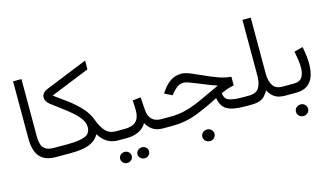

<svg xmlns="http://www.w3.org/2000/svg" viewBox="-96 -999 2614 1515"><g transform="rotate(-15 1211.5 -241.5)"><path d="M78.1 -665H146.5V-198.2Q146.5 -127.4 172.4 -100.8Q198.2 -74.2 251.5 -74.2H268.1V0H251.5Q162.1 0 120.1 -48.3Q78.1 -96.7 78.1 -198.2Z M350.6 -475.6Q403.3 -438.5 458.3 -397.5Q513.2 -356.4 558.1 -307.9Q603 -259.3 624 -199.2Q645.5 -140.6 676.8 -107.4Q708 -74.2 761.2 -74.2H778.8V0H761.2Q708 0 670.4 -23.2Q632.8 -46.4 605 -92.3Q579.6 -44.4 525.1 -22.2Q470.7 0 367.7 0H248.5V-74.2H367.2Q458.5 -74.2 506.1 -92.3Q553.7 -110.4 553.7 -165.5Q553.7 -199.7 529.5 -233.4Q505.4 -267.1 467.8 -299.3Q430.2 -331.5 388.7 -361.6Q347.2 -391.6 312.5 -418.9Q297.4 -430.7 287.6 -446Q277.8 -461.4 277.8 -477.5Q277.8 -517.1 324.7 -536.6L669.4 -676.3V-604.5Z M758.3 -74.2H831.5Q894.5 -74.2 924.6 -103Q954.6 -131.8 954.6 -194.8Q954.6 -216.8 953.4 -236.6Q952.1 -256.3 950.7 -274.9L1017.6 -282.7L1024.9 -176.3Q1028.3 -126.5 1055.4 -100.3Q1082.5 -74.2 1127 -74.2H1141.6V0H1126Q1071.8 0 1039.3 -23.7Q1006.8 -47.4 991.2 -79.6Q967.8 -38.6 925 -19.3Q882.3 0 831.5 0H758.3ZM877.4 145.5Q877.4 127 891.4 113.8Q905.3 100.6 924.8 100.6Q944.8 100.6 958.3 113.5Q971.7 126.5 971.7 145.5Q971.7 164.6 958.3 177.5Q944.8 190.4 924.8 190.4Q905.3 190.4 891.4 177.2Q877.4 164.1 877.4 145.5ZM735.8 145.5Q735.8 127 749.5 113.8Q763.2 100.6 783.2 100.6Q803.2 100.6 816.7 113.5Q830.1 126.5 830.1 145.5Q830.1 164.6 816.7 177.5Q803.2 190.4 783.2 190.4Q763.2 190.4 749.5 177.2Q735.8 164.1 735.8 145.5Z M1407.2 145.5Q1407.2 125.5 1421.6 111.8Q1436 98.1 1457 98.1Q1478 98.1 1492.2 111.8Q1506.3 125.5 1506.3 145.5Q1506.3 165 1492.2 179Q1478 192.9 1457 192.9Q1436 192.9 1421.6 179Q1407.2 165 1407.2 145.5ZM1751.5 -254.4V-183.1Q1730 -179.7 1702.6 -171.1Q1675.3 -162.6 1645 -148.4Q1648.9 -99.6 1686.3 -86.9Q1723.6 -74.2 1795.9 -74.2H1823.2V0H1794.4Q1694.3 0 1648.4 -26.9Q1602.5 -53.7 1591.8 -122.6Q1494.6 -71.8 1401.4 -35.9Q1308.1 0 1203.6 0H1122.1V-74.2H1205.1Q1265.1 -74.2 1315.9 -85.7Q1366.7 -97.2 1415.3 -116.9Q1463.9 -136.7 1515.9 -161.9Q1567.9 -187 1629.9 -214.4Q1591.8 -227.1 1552.2 -242.9Q1512.7 -258.8 1477.3 -273.4Q1441.9 -288.1 1415 -297.4Q1388.2 -306.6 1375.5 -306.6Q1343.3 -306.6 1319.8 -288.8Q1296.4 -271 1276.9 -246.6L1266.1 -232.9L1204.1 -263.2L1210.4 -273.4Q1242.2 -322.3 1282.2 -351.1Q1322.3 -379.9 1376 -379.9Q1404.8 -379.9 1448.7 -361.8Q1492.7 -343.8 1544.7 -319.8Q1596.7 -295.9 1650.1 -276.6Q1703.6 -257.3 1751.5 -254.4Z M1951.7 -206.1V-665H2019.5V-205.1Q2019.5 -149.4 2042.2 -111.8Q2064.9 -74.2 2122.1 -74.2H2141.1V0H2122.6Q2067.9 0 2036.6 -22Q2005.4 -43.9 1988.3 -80.1Q1973.1 -53.2 1956.1 -35.4Q1939 -17.6 1912.8 -8.8Q1886.7 0 1843.8 0H1803.7V-74.2H1843.3Q1907.2 -74.2 1929.2 -110.6Q1951.2 -147 1951.7 -206.1Z M2121.1 -74.2H2210Q2262.2 -74.2 2281.5 -104Q2300.8 -133.8 2300.8 -181.6Q2300.8 -211.4 2295.4 -246.8Q2290 -282.2 2283.7 -316.9L2354.5 -335Q2370.6 -258.8 2370.6 -193.8Q2370.6 -136.7 2355.2 -93Q2339.8 -49.3 2304.7 -24.7Q2269.5 0 2210.9 0H2121.1ZM2171.9 145.5Q2171.9 125.5 2186.3 111.8Q2200.7 98.1 2221.7 98.1Q2242.7 98.1 2256.8 111.8Q2271 125.5 2271 145.5Q2271 165 2256.8 179Q2242.7 192.9 2221.7 192.9Q2200.7 192.9 2186.3 179Q2171.9 165 2171.9 145.5Z"/></g></svg>

Font: Vazirmatn RD UI Light
Style: Regular
Weight: 300
Designer: Saber Rastikerdar
Foundry: Saber Rastikerdar
Version: Version 33.003